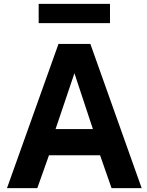

<svg xmlns="http://www.w3.org/2000/svg" viewBox="-20 -968 757 988"><path d="M172 0 232 -169H495L554 0H709L445 -742H281L16 0ZM363 -591 458 -304H266ZM179 -948V-849H546V-948Z"/></svg>

Font: Cheyenne Sans
Style: Bold
Weight: 700
Designer: The Public Sans project authors (U.S. Web Design System), Libre Franklin designed by Pablo Impallari and Rodrigo Fuenzal
Foundry: The Cheyenne Sans Project Authors
Version: Version 2.007